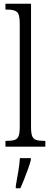

<svg xmlns="http://www.w3.org/2000/svg" viewBox="-20 -780 270 1021"><path d="M9 0V-31H16Q43 -31 58 -36Q73 -41 79 -56.5Q85 -72 85 -105V-656Q85 -705 69.5 -717Q54 -729 21 -729H9V-760H145V-105Q145 -72 151 -56.5Q157 -41 172 -36Q187 -31 214 -31H221V0ZM64 208Q70 173 76.5 136Q83 99 86 61H144V71Q139 92 129 119Q119 146 108.5 173Q98 200 88 221H64Z"/></svg>

Font: Noto Serif Ethiopic ExtraCondensed Light
Style: Regular
Weight: 300
Width: 2
Designer: Monotype Design Team
Foundry: Monotype Imaging Inc.
Version: Version 2.102; ttfautohint (v1.8.4.7-5d5b)